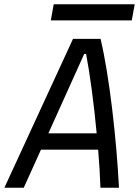

<svg xmlns="http://www.w3.org/2000/svg" viewBox="-40 -875 647 895"><path d="M-19.5 0 300.3 -693.8H428.7Q444.3 -628.4 458 -544.2Q471.7 -460 482.9 -366.5Q494.1 -272.9 502.2 -179Q510.3 -85 514.6 0H428.2Q426.8 -41.5 424.1 -86.2Q421.4 -130.9 417.5 -177.2H150.9L70.8 0ZM185.5 -253.4H410.6Q400.9 -358.4 387.7 -456.5Q374.5 -554.7 361.3 -623.5H352.5ZM196.8 -779.8 210.4 -855H587.9L574.2 -779.8Z"/></svg>

Font: Cascadia Mono PL SemiLight
Style: Italic
Weight: 350
Italic angle: -10°
Monospace: yes
Designer: Aaron Bell
Foundry: Saja Typeworks
Version: Version 2404.023; ttfautohint (v1.8.4)